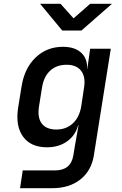

<svg xmlns="http://www.w3.org/2000/svg" viewBox="-20 -805 640 1005"><path d="M85 180 99 87H268Q351 87 364 8L373 -47L391 -149H389Q374 -95 330.5 -64.5Q287 -34 226 -34Q141 -34 100.5 -90Q60 -146 75 -242L93 -353Q108 -448 166.5 -504Q225 -560 309 -560Q371 -560 404.5 -529.5Q438 -499 436 -445H437L452 -550H560L471 10Q458 89 400.5 134.5Q343 180 254 180ZM275 -127Q326 -127 360.5 -158.5Q395 -190 405 -247L420 -347Q429 -403 404.5 -434.5Q380 -466 329 -466Q276 -466 242.5 -435Q209 -404 200 -347L184 -247Q175 -189 199 -158Q223 -127 275 -127ZM306 -645 190 -785H297L365 -709L452 -785H566L406 -645Z"/></svg>

Font: NKDuy Mono SemiBold
Style: Italic
Weight: 600
Italic angle: -9°
Monospace: yes
Designer: NKDuy
Foundry: NKDuy
Version: Version 2.251; ttfautohint (v1.8.4.7-5d5b)